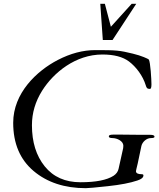

<svg xmlns="http://www.w3.org/2000/svg" viewBox="-20 -971 833 1004"><path d="M668.4 -951 559.8 -831 528.4 -951H504.4L517.6 -762H568.6L692.4 -951ZM625 -209C625 -204.3 624.7 -200 624 -196L600 -88C596.7 -73.3 588 -61.3 574 -52C538.7 -29.3 481 -18 401 -18C321 -18 258.7 -45.7 214 -101C169.3 -156.3 147 -228 147 -316C147 -380 164.8 -440.3 200.5 -497C259.7 -591 374.8 -686 515.5 -686C575.8 -686 622.2 -673.8 654.5 -649.5C690.9 -622.1 727.1 -575.2 742.5 -524C745.9 -512.6 748.6 -506 764 -506C769.3 -506 772 -514 772 -530C772 -552.7 766.7 -647.5 758 -660C756 -662 747.3 -666.2 732 -672.5C716.7 -678.8 697.5 -684.8 674.5 -690.5C604.4 -707.8 586.8 -709 478 -709C414 -709 348.8 -691.8 282.5 -657.5C172 -600.3 49 -484.3 49 -329C49 -221 84.5 -137 155.5 -77C226.5 -17 317.7 13 429 13C441 13 479.5 9.5 544.5 2.5C609.5 -4.5 660.7 -14.3 698 -27C719.3 -33.7 730 -42.7 730 -54C730 -58 727 -60 721 -60C701 -60 691 -65.3 691 -76C691 -78 691.7 -81.5 693 -86.5C703.1 -124.4 710.5 -169.6 719.5 -208C724.1 -227.7 745 -249 769.5 -249C781.8 -249 788 -251.3 788 -256C788 -262.7 780.7 -266 766 -266H717L621 -267H571C556.3 -267 549 -264 549 -258C549 -252 555.3 -249 568 -249C592.2 -249 625 -233.3 625 -209Z"/></svg>

Font: fbb
Style: Italic
Weight: 400
Italic angle: -12°
Designer: David J. Perry, Michael Sharpe
Version: Version 0.991